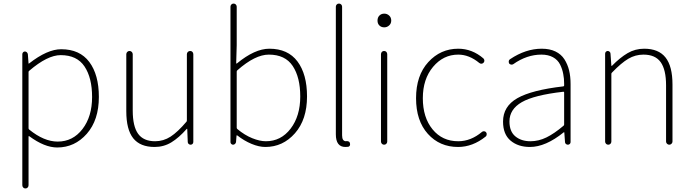

<svg xmlns="http://www.w3.org/2000/svg" viewBox="-20 -814 3897 1080"><path d="M144.5 -416Q140.6 -413.1 140.6 -409.2V-92.8Q140.6 -87.9 144.5 -85Q227.5 -17.6 304.7 -17.6Q389.6 -17.6 443.8 -87.9Q498 -158.2 498 -268.6Q498 -376 455.6 -439.9Q413.1 -503.9 321.3 -503.9Q247.1 -503.9 144.5 -416ZM105.5 227.5V-508.8Q105.5 -515.6 109.9 -520Q114.3 -524.4 120.1 -524.4Q126 -524.4 130.9 -520Q135.7 -515.6 136.7 -508.8L140.6 -457Q140.6 -456.1 141.6 -456.1Q142.6 -456.1 143.6 -457Q246.1 -537.1 324.2 -537.1Q428.7 -537.1 482.4 -465.3Q536.1 -393.6 536.1 -268.6Q536.1 -138.7 468.3 -61.5Q400.4 15.6 301.8 15.6Q230.5 15.6 144.5 -47.9Q140.6 -49.8 140.6 -45.9V227.5Q140.6 235.4 135.7 240.7Q130.9 246.1 123 246.1Q115.2 246.1 110.4 240.7Q105.5 235.4 105.5 227.5Z M849.6 12.7Q768.6 12.7 729.5 -36.1Q690.4 -85 690.4 -188.5V-508.8Q690.4 -516.6 695.8 -522Q701.2 -527.3 708.5 -527.3Q715.8 -527.3 721.2 -522Q726.6 -516.6 726.6 -508.8V-192.4Q726.6 -103.5 756.8 -61.5Q787.1 -19.5 852.5 -19.5Q899.4 -19.5 939.5 -45.4Q979.5 -71.3 1029.3 -129.9Q1031.2 -132.8 1031.2 -137.7V-508.8Q1031.2 -516.6 1036.6 -522Q1042 -527.3 1049.8 -527.3Q1057.6 -527.3 1062.5 -522Q1067.4 -516.6 1067.4 -508.8V-15.6Q1067.4 -8.8 1063 -4.4Q1058.6 0 1052.2 0Q1045.9 0 1041 -4.4Q1036.1 -8.8 1036.1 -15.6L1033.2 -88.9Q1033.2 -89.8 1031.7 -89.8Q1030.3 -89.8 1030.3 -88.9Q986.3 -39.1 943.8 -13.2Q901.4 12.7 849.6 12.7Z M1472.7 12.7Q1436.5 12.7 1394.5 -4.9Q1352.5 -22.5 1315.4 -51.8Q1313.5 -52.7 1312 -52.7Q1310.5 -52.7 1310.5 -51.8L1307.6 -14.6Q1306.6 -8.8 1301.8 -4.4Q1296.9 0 1291 0Q1285.2 0 1280.8 -4.4Q1276.4 -8.8 1276.4 -14.6V-776.4Q1276.4 -783.2 1281.2 -788.6Q1286.1 -793.9 1293.9 -793.9Q1301.8 -793.9 1306.6 -788.6Q1311.5 -783.2 1311.5 -776.4V-559.6L1308.6 -458Q1308.6 -457 1310.1 -456.5Q1311.5 -456.1 1312.5 -457Q1413.1 -540 1495.1 -540Q1599.6 -540 1653.3 -468.3Q1707 -396.5 1707 -271.5Q1707 -141.6 1639.2 -64.5Q1571.3 12.7 1472.7 12.7ZM1475.6 -19.5Q1560.5 -19.5 1614.7 -90.3Q1668.9 -161.1 1668.9 -271.5Q1668.9 -378.9 1626.5 -442.9Q1584 -506.8 1492.2 -506.8Q1415 -506.8 1315.4 -418.9Q1311.5 -416 1311.5 -411.1V-95.7Q1311.5 -90.8 1315.4 -87.9Q1356.4 -53.7 1398.9 -36.6Q1441.4 -19.5 1475.6 -19.5Z M1922.9 12.7Q1869.1 12.7 1869.1 -58.6V-776.4Q1869.1 -783.2 1874 -788.6Q1878.9 -793.9 1886.7 -793.9Q1894.5 -793.9 1899.4 -788.6Q1904.3 -783.2 1904.3 -776.4V-52.7Q1904.3 -19.5 1926.8 -19.5Q1928.7 -19.5 1929.7 -20.5Q1949.2 -20.5 1949.2 -2.9Q1949.2 2 1947.3 5.9Q1943.4 11.7 1937.5 11.7Q1930.7 12.7 1922.9 12.7Z M2123 -17.6V-508.8Q2123 -516.6 2127.9 -522Q2132.8 -527.3 2140.6 -527.3Q2148.4 -527.3 2153.3 -522Q2158.2 -516.6 2158.2 -508.8V-17.6Q2158.2 -10.7 2153.3 -5.4Q2148.4 0 2140.6 0Q2132.8 0 2127.9 -5.4Q2123 -10.7 2123 -17.6ZM2141.6 -660.2Q2125 -660.2 2114.3 -670.4Q2103.5 -680.7 2103.5 -698.2Q2103.5 -715.8 2114.3 -726.6Q2125 -737.3 2141.6 -737.3Q2157.2 -737.3 2168.9 -726.6Q2180.7 -715.8 2180.7 -698.2Q2180.7 -681.6 2168.9 -670.9Q2157.2 -660.2 2141.6 -660.2Z M2556.6 12.7Q2453.1 12.7 2386.7 -61Q2320.3 -134.8 2320.3 -261.7Q2320.3 -389.6 2389.2 -464.8Q2458 -540 2557.6 -540Q2635.7 -540 2699.2 -485.4Q2704.1 -480.5 2704.6 -473.6Q2705.1 -466.8 2700.2 -461.4Q2695.3 -456.1 2688.5 -455.6Q2681.6 -455.1 2675.8 -460Q2619.1 -506.8 2557.6 -506.8Q2473.6 -506.8 2416 -438Q2358.4 -369.1 2358.4 -261.7Q2358.4 -153.3 2413.1 -86.4Q2467.8 -19.5 2557.6 -19.5Q2628.9 -19.5 2691.4 -72.3Q2696.3 -76.2 2703.1 -75.7Q2710 -75.2 2713.9 -70.3Q2717.8 -65.4 2717.8 -59.6Q2717.8 -50.8 2711.9 -45.9Q2638.7 12.7 2556.6 12.7Z M2960.9 12.7Q2894.5 12.7 2852.1 -22.9Q2809.6 -58.6 2809.6 -129.9Q2809.6 -215.8 2890.1 -261.7Q2970.7 -307.6 3148.4 -328.1Q3153.3 -329.1 3153.3 -333Q3153.3 -337.9 3153.3 -342.8Q3153.3 -372.1 3148.4 -396.5Q3143.6 -424.8 3130.4 -451.2Q3117.2 -477.5 3090.3 -492.2Q3063.5 -506.8 3025.4 -506.8Q2943.4 -506.8 2867.2 -453.1Q2861.3 -449.2 2854.5 -450.7Q2847.7 -452.1 2843.8 -457Q2840.8 -463.9 2841.8 -470.7Q2842.8 -477.5 2849.6 -481.4Q2937.5 -540 3027.3 -540Q3072.3 -540 3104.5 -524.4Q3136.7 -508.8 3154.8 -480.5Q3172.9 -452.1 3181.2 -418Q3189.5 -383.8 3189.5 -340.8V-14.6Q3189.5 -8.8 3185.1 -4.4Q3180.7 0 3174.3 0Q3168 0 3163.1 -4.4Q3158.2 -8.8 3158.2 -14.6L3154.3 -68.4Q3154.3 -70.3 3152.8 -70.3Q3151.4 -70.3 3150.4 -69.3Q3048.8 12.7 2960.9 12.7ZM2963.9 -19.5Q3009.8 -19.5 3053.7 -41Q3097.7 -62.5 3149.4 -106.4Q3153.3 -109.4 3153.3 -113.3V-293.9Q3153.3 -297.9 3149.4 -297.9Q3149.4 -297.9 3148.4 -297.9Q2984.4 -279.3 2915 -239.3Q2845.7 -199.2 2845.7 -130.9Q2845.7 -74.2 2878.9 -46.9Q2912.1 -19.5 2963.9 -19.5Z M3383.8 -17.6V-511.7Q3383.8 -518.6 3388.2 -522.9Q3392.6 -527.3 3398.4 -527.3Q3404.3 -527.3 3409.2 -522.9Q3414.1 -518.6 3414.1 -511.7L3418.9 -444.3Q3418.9 -443.4 3419.9 -443.4Q3420.9 -443.4 3421.9 -443.4Q3467.8 -490.2 3510.3 -515.1Q3552.7 -540 3603.5 -540Q3684.6 -540 3723.6 -490.7Q3762.7 -441.4 3762.7 -338.9V-17.6Q3762.7 -10.7 3757.3 -5.4Q3752 0 3744.6 0Q3737.3 0 3731.9 -5.4Q3726.6 -10.7 3726.6 -17.6V-334Q3726.6 -421.9 3696.3 -464.4Q3666 -506.8 3599.6 -506.8Q3553.7 -506.8 3514.2 -483.4Q3474.6 -460 3422.9 -406.2Q3418.9 -403.3 3418.9 -398.4V-17.6Q3418.9 -10.7 3414.1 -5.4Q3409.2 0 3401.4 0Q3393.6 0 3388.7 -5.4Q3383.8 -10.7 3383.8 -17.6Z"/></svg>

Font: Gen Jyuu Gothic ExtraLight
Style: Regular
Weight: 100
Designer: [Source Han Sans]
Ryoko NISHIZUKA  (kana & ideographs); Paul D. Hunt (Latin, Greek & Cyrillic); Wenlong ZHANG  (bopomofo
Version: Version 1.002.20150607